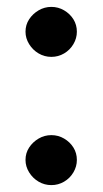

<svg xmlns="http://www.w3.org/2000/svg" viewBox="-20 -527 298 557"><path d="M129 -362Q109 -362 92 -372Q75 -382 64.5 -399Q54 -416 54 -435Q54 -455 64.5 -471Q75 -487 92 -497Q109 -507 129 -507Q149 -507 166 -497Q183 -487 193 -471Q203 -455 203 -435Q203 -416 193 -399Q183 -382 166 -372Q149 -362 129 -362ZM129 10Q109 10 92 0Q75 -10 64.5 -27Q54 -44 54 -63Q54 -83 64.5 -99Q75 -115 92 -125Q109 -135 129 -135Q149 -135 166 -125Q183 -115 193 -99Q203 -83 203 -63Q203 -44 193 -27Q183 -10 166 0Q149 10 129 10Z"/></svg>

Font: REM
Style: Regular
Weight: 400
Designer: Octavio Pardo
Foundry: Ashler Design
Version: Version 1.005;gftools[0.9.28]